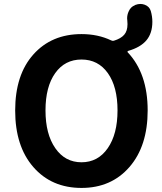

<svg xmlns="http://www.w3.org/2000/svg" viewBox="-20 -924 810 958"><path d="M386.7 -114.3Q468.8 -114.3 517.6 -184.6Q566.4 -254.9 566.4 -373Q566.4 -491.2 518.1 -559.1Q469.7 -627 386.7 -627Q303.7 -627 255.4 -559.1Q207 -491.2 207 -373Q207 -254.9 255.9 -184.6Q304.7 -114.3 386.7 -114.3ZM615.2 -821.3Q614.3 -826.2 614.3 -832Q614.3 -850.6 622.1 -867.2Q631.8 -889.6 652.3 -897.5L655.3 -899.4Q668 -904.3 680.7 -904.3Q691.4 -904.3 702.1 -900.4Q725.6 -891.6 732.4 -869.1Q740.2 -841.8 740.2 -815.4Q740.2 -757.8 710.4 -722.7Q680.7 -687.5 619.1 -669.9Q617.2 -668.9 616.2 -666.5Q615.2 -664.1 617.2 -663.1Q716.8 -557.6 716.8 -373Q716.8 -195.3 626 -90.8Q535.2 13.7 386.7 13.7Q237.3 13.7 146.5 -90.3Q55.7 -194.3 55.7 -372.6Q55.7 -550.8 146.5 -652.3Q237.3 -753.9 386.7 -753.9Q468.8 -753.9 534.2 -722.7Q541 -718.8 547.9 -720.7Q583 -731.4 599.6 -750.5Q616.2 -769.5 616.2 -803.7Q616.2 -812.5 615.2 -821.3Z"/></svg>

Font: Gen Jyuu Gothic P Bold
Style: Bold
Weight: 700
Designer: [Source Han Sans]
Ryoko NISHIZUKA  (kana & ideographs); Paul D. Hunt (Latin, Greek & Cyrillic); Wenlong ZHANG  (bopomofo
Version: Version 1.002.20150607